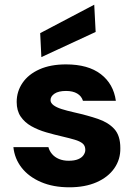

<svg xmlns="http://www.w3.org/2000/svg" viewBox="-20 -785 578 817"><path d="M275 12Q206 12 154 -10.5Q102 -33 72 -71.5Q42 -110 37 -159H186Q190 -143 201.5 -129.5Q213 -116 231 -108.5Q249 -101 272 -101Q297 -101 312.5 -107.5Q328 -114 335.5 -125Q343 -136 343 -147Q343 -165 331.5 -174.5Q320 -184 298 -190.5Q276 -197 246 -204Q211 -212 176.5 -222Q142 -232 113.5 -248Q85 -264 68 -289Q51 -314 51 -351Q51 -396 76 -432.5Q101 -469 148 -490Q195 -511 261 -511Q355 -511 409 -469.5Q463 -428 473 -356H333Q327 -376 308.5 -387Q290 -398 261 -398Q229 -398 212 -386.5Q195 -375 195 -359Q195 -347 207.5 -337.5Q220 -328 242 -321Q264 -314 295 -307Q353 -294 397 -279Q441 -264 466.5 -236Q492 -208 492 -155Q493 -107 466.5 -69Q440 -31 391 -9.5Q342 12 275 12ZM156 -542 151 -644 381 -765 387 -649Z"/></svg>

Font: DM Sans 20pt Black
Style: Regular
Weight: 900
Version: Version 4.004;gftools[0.9.30]